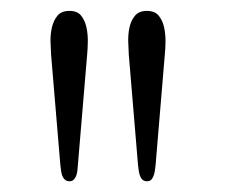

<svg xmlns="http://www.w3.org/2000/svg" viewBox="-20 -714 425 356"><path d="M124.5 -409.2Q124 -406.2 123.8 -400.9Q123.5 -395.5 122.1 -390.4Q120.6 -385.3 117.4 -381.6Q114.3 -377.9 108.9 -377.9Q103 -377.9 99.6 -381.6Q96.2 -385.3 94.7 -390.4Q93.3 -395.5 92.8 -400.9Q92.3 -406.2 91.8 -409.2L74.7 -612.8Q74.2 -622.6 73.7 -636.2Q73.2 -649.9 76.2 -662.8Q79.1 -675.8 86.4 -684.8Q93.8 -693.8 108.9 -693.8Q123.5 -693.8 130.6 -684.8Q137.7 -675.8 140.4 -662.8Q143.1 -649.9 142.8 -636.2Q142.6 -622.6 141.6 -612.8ZM268.6 -409.2Q268.1 -406.2 267.6 -400.9Q267.1 -395.5 265.6 -390.4Q264.2 -385.3 261.2 -381.6Q258.3 -377.9 252.4 -377.9Q246.6 -377.9 243.4 -381.6Q240.2 -385.3 238.8 -390.4Q237.3 -395.5 236.8 -400.9Q236.3 -406.2 235.8 -409.2L218.8 -612.8Q218.3 -622.6 217.8 -636.2Q217.3 -649.9 220 -662.8Q222.7 -675.8 230.2 -684.8Q237.8 -693.8 252.4 -693.8Q267.1 -693.8 274.4 -684.8Q281.7 -675.8 284.4 -662.8Q287.1 -649.9 286.9 -636.2Q286.6 -622.6 285.6 -612.8Z"/></svg>

Font: XB Zar
Style: Regular
Weight: 400
Designer: Behnam
Foundry: Irmug
Version: Version 8.005 2009